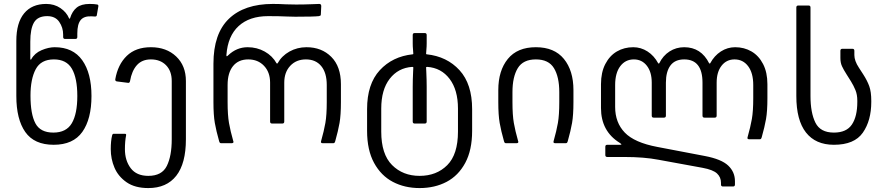

<svg xmlns="http://www.w3.org/2000/svg" viewBox="-20 -728 4505 976"><path d="M63 -240V-520Q63 -612 102.5 -660Q142 -708 215 -708Q256 -708 287 -687Q318 -666 331 -635Q332 -633 333.5 -633Q335 -633 336 -635Q347 -671 370 -689.5Q393 -708 436 -708Q459 -708 475 -705Q481 -703 480 -696L472 -650Q471 -644 463 -644L446 -645Q407 -647 390 -626Q373 -605 373 -558V-540Q373 -530 363 -530H311Q301 -530 301 -540V-552Q301 -588 281 -617Q261 -646 220 -646Q172 -646 153 -614Q134 -582 134 -516V-428Q134 -426 136 -425Q138 -424 139 -427Q156 -458 191.5 -473Q227 -488 258 -488Q351 -488 398 -422Q445 -356 445 -240Q445 -123 398.5 -57.5Q352 8 253 8Q154 8 108.5 -57Q63 -122 63 -240ZM251 -54Q317 -54 345 -101.5Q373 -149 373 -240Q373 -331 345.5 -378.5Q318 -426 254 -426Q188 -426 161.5 -376Q135 -326 135 -242Q135 -148 160 -101Q185 -54 251 -54Z M543 30Q543 -12 550 -40Q552 -48 558 -48H614Q623 -48 621 -40Q615 -10 615 30Q615 88 644.5 127Q674 166 734 166Q803 166 828 115.5Q853 65 853 -20V-316Q853 -367 824 -396.5Q795 -426 747 -426Q702 -426 676 -397Q650 -368 641 -316Q639 -305 630 -307L575 -314Q565 -315 566 -325Q579 -400 624.5 -444Q670 -488 747 -488Q826 -488 875.5 -441Q925 -394 925 -316V-20Q925 103 876 165.5Q827 228 734 228Q666 228 623.5 198.5Q581 169 562 124.5Q543 80 543 30Z M1391 -406Q1412 -444 1451.5 -466Q1491 -488 1538 -488Q1615 -488 1664 -439Q1713 -390 1713 -300V-209Q1713 -143 1706 -103Q1699 -63 1684 -10Q1682 -4 1680 -2Q1678 0 1673 0H1621Q1609 0 1612 -10Q1627 -63 1634 -103Q1641 -143 1641 -209V-296Q1641 -358 1613 -392Q1585 -426 1535 -426Q1486 -426 1455.5 -393.5Q1425 -361 1425 -308V-110Q1425 -100 1415 -100H1363Q1353 -100 1353 -110V-308Q1353 -361 1322 -393.5Q1291 -426 1242 -426Q1192 -426 1164.5 -392Q1137 -358 1137 -296V-209Q1137 -143 1144 -103Q1151 -63 1166 -10L1167 -7Q1167 0 1157 0H1105Q1100 0 1098 -2Q1096 -4 1094 -10Q1079 -63 1072 -103Q1065 -143 1065 -209V-404Q1065 -557 1143.5 -632.5Q1222 -708 1367 -708Q1398 -708 1434 -706L1485 -705Q1526 -705 1561.5 -706.5Q1597 -708 1603 -708Q1613 -708 1613 -697L1611 -655Q1611 -650 1608.5 -648.5Q1606 -647 1601 -646Q1578 -643 1481 -643Q1454 -643 1440 -644Q1400 -646 1343 -646Q1248 -646 1193 -595.5Q1138 -545 1131 -449V-446Q1131 -442 1133 -442Q1135 -442 1140 -447Q1183 -488 1239 -488Q1286 -488 1325.5 -466Q1365 -444 1386 -406Q1387 -405 1388.5 -405Q1390 -405 1391 -406Z M1846 -63V-173Q1846 -301 1910.5 -371Q1975 -441 2078 -452Q2081 -452 2081 -455Q2081 -461 2079.5 -476Q2078 -491 2078 -507V-550Q2078 -560 2088 -560H2139Q2149 -560 2149 -550V-507Q2149 -491 2147.5 -476Q2146 -461 2146 -455Q2146 -452 2149 -452Q2252 -441 2316 -371Q2380 -301 2380 -173V-63Q2380 35 2345 100Q2310 165 2250 196.5Q2190 228 2113 228Q2037 228 1977 196.5Q1917 165 1881.5 100Q1846 35 1846 -63ZM2113 166Q2199 166 2253.5 111.5Q2308 57 2308 -59V-176Q2308 -271 2265.5 -327Q2223 -383 2152 -388Q2146 -388 2146 -385L2147 -363Q2149 -321 2149 -287V-110Q2149 -100 2139 -100H2088Q2078 -100 2078 -110V-287Q2078 -321 2080 -363L2081 -385Q2081 -388 2075 -388Q2004 -383 1961 -327.5Q1918 -272 1918 -176V-59Q1918 56 1973 111Q2028 166 2113 166Z M2585 -260V-209Q2585 -143 2592 -103Q2599 -63 2614 -10L2615 -7Q2615 0 2605 0H2553Q2548 0 2546 -2Q2544 -4 2542 -10Q2527 -63 2520 -103Q2513 -143 2513 -209V-270Q2513 -369 2561.5 -428.5Q2610 -488 2704 -488Q2798 -488 2846.5 -428.5Q2895 -369 2895 -270V-209Q2895 -143 2888 -103Q2881 -63 2866 -10Q2864 -4 2862 -2Q2860 0 2855 0H2803Q2791 0 2794 -10Q2809 -63 2816 -103Q2823 -143 2823 -209V-260Q2823 -337 2796 -381.5Q2769 -426 2704 -426Q2639 -426 2612 -381.5Q2585 -337 2585 -260Z M3645 210V201Q3645 173 3625 154Q3605 135 3551 125L3327 84Q3254 70 3154 70H3067Q3057 70 3057 60V18Q3057 8 3067 8H3132Q3139 8 3139 6Q3139 4 3130 -2Q3035 -61 3035 -179V-300Q3035 -360 3057 -402.5Q3079 -445 3116 -466.5Q3153 -488 3199 -488Q3238 -488 3271.5 -466.5Q3305 -445 3326 -406Q3327 -405 3328.5 -405Q3330 -405 3331 -406Q3350 -445 3383.5 -466.5Q3417 -488 3458 -488Q3544 -488 3585 -406Q3586 -405 3587.5 -405Q3589 -405 3590 -406Q3611 -445 3644.5 -466.5Q3678 -488 3717 -488Q3763 -488 3800 -466.5Q3837 -445 3859 -402.5Q3881 -360 3881 -300V-229Q3881 -163 3874 -123Q3867 -83 3852 -30Q3850 -24 3848 -22Q3846 -20 3841 -20H3789Q3777 -20 3780 -30Q3795 -83 3802 -123Q3809 -163 3809 -229V-296Q3809 -357 3783 -391.5Q3757 -426 3714 -426Q3673 -426 3648 -394Q3623 -362 3623 -308V-140Q3623 -130 3613 -130H3561Q3551 -130 3551 -140V-308Q3551 -426 3458 -426Q3411 -426 3388 -395Q3365 -364 3365 -308V-140Q3365 -130 3355 -130H3303Q3293 -130 3293 -140V-308Q3293 -362 3268 -394Q3243 -426 3202 -426Q3159 -426 3133 -391.5Q3107 -357 3107 -296V-184Q3107 -105 3156 -54Q3205 -3 3322 19L3563 65Q3647 81 3681.5 113.5Q3716 146 3716 193V210Q3716 220 3706 220H3655Q3645 220 3645 210Z M4028 -240V-690Q4028 -700 4038 -700H4090Q4100 -700 4100 -690V-240Q4100 -155 4125 -104.5Q4150 -54 4219 -54Q4283 -54 4310.5 -95Q4338 -136 4338 -210V-216Q4338 -247 4328.5 -270Q4319 -293 4306 -314L4284 -349Q4268 -374 4260 -391.5Q4252 -409 4252 -433V-470Q4252 -480 4262 -480H4313Q4323 -480 4323 -470V-448Q4323 -419 4346 -384L4368 -350Q4388 -319 4398.5 -290.5Q4409 -262 4409 -215V-210Q4409 -115 4366 -53.5Q4323 8 4219 8Q4126 8 4077 -54.5Q4028 -117 4028 -240Z"/></svg>

Font: Barlow GEO
Style: Regular
Weight: 400
Designer: Jeremy Tribby
Foundry: Tribby Type
Version: Version 1.408